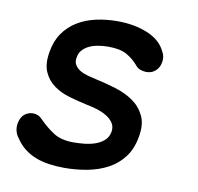

<svg xmlns="http://www.w3.org/2000/svg" viewBox="-68 -631 736 712"><g transform="rotate(10 300.0 -275.0)"><path d="M219 10Q188 10 160.5 6Q133 2 110 -7Q87 -16 67.5 -31Q48 -46 33 -69Q24 -80 20.5 -94.5Q17 -109 20 -124Q25 -148 39 -158.5Q53 -169 70 -169Q80 -169 89 -165Q98 -161 107 -151Q134 -124 162 -106.5Q190 -89 236 -89Q253 -89 274.5 -91Q296 -93 315.5 -99.5Q335 -106 349.5 -118.5Q364 -131 368 -152Q371 -172 361.5 -186Q352 -200 335 -210Q318 -220 298 -226Q278 -232 261 -235Q228 -242 193.5 -252Q159 -262 133.5 -280.5Q108 -299 95 -328.5Q82 -358 90 -404Q97 -446 117.5 -475.5Q138 -505 169 -524Q200 -543 238.5 -551.5Q277 -560 319 -560Q383 -560 432.5 -539.5Q482 -519 501 -479Q507 -469 508.5 -459Q510 -449 508 -439Q505 -419 491 -406Q477 -393 456 -393Q446 -393 434 -397Q422 -401 414 -412Q396 -433 371 -447Q346 -461 301 -461Q281 -461 262 -457.5Q243 -454 229 -447Q215 -440 205.5 -429.5Q196 -419 193 -403Q189 -385 196.5 -373Q204 -361 217 -353.5Q230 -346 247 -341.5Q264 -337 278 -334Q315 -326 353 -314.5Q391 -303 420 -283Q449 -263 464.5 -231Q480 -199 471 -151Q463 -105 439.5 -74Q416 -43 381.5 -24.5Q347 -6 305 2Q263 10 219 10Z"/></g></svg>

Font: Maple Mono NL Medium
Style: Italic
Weight: 500
Italic angle: -10°
Monospace: yes
Designer: subframe7536
Version: Version 7.000